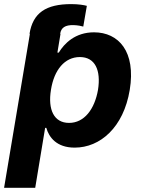

<svg xmlns="http://www.w3.org/2000/svg" viewBox="-38 -710 691 935"><path d="M105.8 -545.5H107.6L-18.1 204.5H133.5L181.8 -87.4H187.5C200.3 -41.9 237.2 8.9 325.6 8.9C449.9 8.9 563.6 -89.5 593.8 -272C624.6 -459.5 539.4 -552.6 419.7 -552.6C328.1 -552.6 274.9 -498.2 248.2 -453.8H241.5L256.7 -545.5H255C259.6 -575.3 279.1 -588.8 321 -587.7C340.6 -587 360.1 -583.1 367.5 -580.6L384.9 -681.5C371.1 -685.4 344.1 -690 308.9 -690C186.1 -690 122.2 -647.7 105.8 -545.5ZM210.2 -272.7C225.5 -370 277.3 -432.2 350.9 -432.2C425.8 -432.2 454.2 -367.2 439.3 -272.7C422.6 -177.6 372.2 -111.5 298.3 -111.5C225.1 -111.5 194.2 -175.4 210.2 -272.7Z"/></svg>

Font: Margiela Sans
Style: Bold Italic
Weight: 700
Italic angle: -9.39999°
Designer: Stefan Endress, Andreas Faust
Version: Version 1.100;FEAKit 1.0